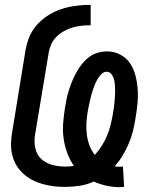

<svg xmlns="http://www.w3.org/2000/svg" viewBox="-20 -763 640 792"><path d="M474 9Q446 9 419 3Q392 -3 367 -14Q338 -1 307.5 3.5Q277 8 247 8Q223 8 199.5 5Q176 2 153.5 -4.5Q131 -11 111.5 -21.5Q92 -32 75.5 -47Q59 -62 47.5 -81.5Q36 -101 30.5 -123.5Q25 -146 25.5 -170Q26 -194 30 -217L86 -560Q90 -581 97.5 -602Q105 -623 118 -642Q131 -661 148 -676.5Q165 -692 184.5 -703.5Q204 -715 225.5 -723Q247 -731 268 -735Q289 -739 310.5 -741Q332 -743 354 -743V-659Q336 -659 317.5 -657Q299 -655 281 -650Q263 -645 245.5 -635.5Q228 -626 214 -612.5Q200 -599 192 -581.5Q184 -564 181 -546L124 -204Q120 -177 126 -150.5Q132 -124 150.5 -107Q169 -90 195 -83Q221 -76 248 -76Q257 -76 266.5 -76.5Q276 -77 285 -79Q268 -103 257.5 -131.5Q247 -160 242.5 -191Q238 -222 240.5 -254Q243 -286 248 -318Q251 -337 255 -356Q259 -375 265 -393.5Q271 -412 278.5 -430Q286 -448 296 -466Q306 -484 319 -500Q332 -516 348 -528Q364 -540 383.5 -545.5Q403 -551 422 -551Q451 -551 476.5 -537.5Q502 -524 517 -501Q532 -478 539 -450.5Q546 -423 548 -393.5Q550 -364 547 -334.5Q544 -305 539 -276Q535 -249 528.5 -223Q522 -197 511.5 -172Q501 -147 486.5 -122.5Q472 -98 453 -77Q458 -76 464 -75.5Q470 -75 476 -75Q479 -75 481.5 -75.5Q484 -76 487 -76L492 8Q488 8 483 8.5Q478 9 474 9ZM371 -124Q387 -141 399.5 -161Q412 -181 421 -202Q430 -223 435.5 -245Q441 -267 445 -289Q447 -302 449 -314Q451 -326 452 -338.5Q453 -351 454 -363.5Q455 -376 455 -388.5Q455 -401 454 -413Q453 -425 450 -436.5Q447 -448 439.5 -457.5Q432 -467 420 -467Q408 -467 399 -458Q390 -449 383.5 -438.5Q377 -428 372.5 -417Q368 -406 364 -395Q360 -384 357 -372.5Q354 -361 351.5 -349.5Q349 -338 346.5 -326.5Q344 -315 342 -304Q338 -280 336.5 -256Q335 -232 338 -208.5Q341 -185 349 -163.5Q357 -142 371 -124Z"/></svg>

Font: Iosevka Curly MdExObl
Style: Regular
Weight: 500
Width: 7
Italic angle: -9°
Monospace: yes
Designer: Belleve Invis
Foundry: Belleve Invis
Version: Version 11.1.0; ttfautohint (v1.8.3)